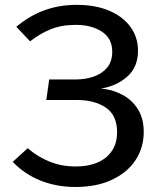

<svg xmlns="http://www.w3.org/2000/svg" viewBox="-20 -739 655 772"><path d="M288.2 -719.5Q364.1 -719.5 419.2 -695.9Q474.4 -672.3 504.6 -630.8Q534.9 -589.2 534.9 -534.9Q534.9 -469.2 491.8 -431Q448.7 -392.8 386.2 -383.1Q431.8 -379 471 -358.5Q510.3 -337.9 534.1 -300.5Q557.9 -263.1 557.9 -208.7Q557.9 -145.1 524.9 -95.1Q491.8 -45.1 430.3 -16.2Q368.7 12.8 283.6 12.8Q206.7 12.8 142.1 -13.3Q77.4 -39.5 31.3 -88.2L91.3 -143.1Q131.8 -108.2 179.7 -89Q227.7 -69.7 283.6 -69.7Q363.1 -69.7 406.9 -106.7Q450.8 -143.6 450.8 -207.2Q450.8 -275.9 405.4 -306.4Q360 -336.9 290.3 -336.9H166.2L177.9 -419.5H284.1Q323.1 -419.5 356.7 -431Q390.3 -442.6 410.8 -467.2Q431.3 -491.8 431.3 -530.8Q431.3 -584.6 389.5 -611.8Q347.7 -639 284.6 -639Q227.2 -639 183.6 -621.3Q140 -603.6 101 -572.8L45.6 -631.3Q97.9 -675.4 157.9 -697.4Q217.9 -719.5 288.2 -719.5Z"/></svg>

Font: Fira Code Retina
Style: Regular
Weight: 450
Monospace: yes
Designer: Carrois Corporate, Edenspiekermann AG, Nikita Prokopov
Foundry: Carrois Corporate, Edenspiekermann AG, Nikita Prokopov
Version: Version 6.002